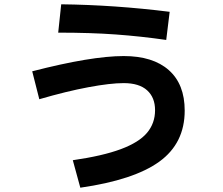

<svg xmlns="http://www.w3.org/2000/svg" viewBox="-20 -832 1040 894"><path d="M754 -646Q636 -663 519 -671.5Q402 -680 251 -680L265 -812Q514 -809 770 -777ZM130 -500Q405 -571 556 -571Q692 -571 766 -505.5Q840 -440 840 -317Q840 -165 722 -79.5Q604 6 354 42L319 -86Q458 -106 542.5 -137.5Q627 -169 664.5 -213.5Q702 -258 702 -319Q702 -378 665 -411.5Q628 -445 556 -445Q494 -445 392 -426Q290 -407 163 -370Z"/></svg>

Font: IBM Plex Sans JP
Style: Bold
Weight: 700
Designer: Mike Abbink; Paul van der Laan; Pieter van Rosmalen; Wujin Sim; Yejin Wi; Jinhee Kim; Boomi Park; Yona Kim; Kichan Ma
Foundry: Sandoll Inc.
Version: Version 1.001